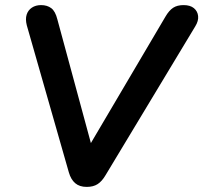

<svg xmlns="http://www.w3.org/2000/svg" viewBox="-20 -725 797 753"><path d="M320 8Q292 8 275 -6.5Q258 -21 250 -49L85 -626Q79 -650 84.5 -667.5Q90 -685 105 -695Q120 -705 141 -705Q165 -705 181 -693Q197 -681 205 -649L350 -114H307L629 -660Q643 -684 659 -694.5Q675 -705 700 -705Q726 -705 740.5 -693Q755 -681 757 -662Q759 -643 746 -622L394 -38Q380 -14 363 -3Q346 8 320 8Z"/></svg>

Font: Nunito ExtraLight
Style: Italic
Weight: 200
Italic angle: -9°
Designer: Vernon Adams
Foundry: Vernon Adams
Version: Version 3.602